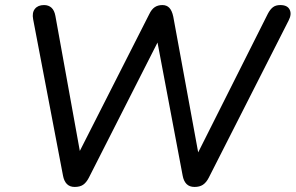

<svg xmlns="http://www.w3.org/2000/svg" viewBox="-20 -732 1169 759"><path d="M275 7Q256 7 244.5 -4.5Q233 -16 229 -38L111 -656Q106 -682 118 -697Q130 -712 154 -712Q172 -712 183.5 -701.5Q195 -691 199 -669L305 -83H269L570 -676Q579 -695 591.5 -703.5Q604 -712 622 -712Q639 -712 649.5 -701Q660 -690 665 -666L772 -83H740L1039 -678Q1048 -695 1059 -703.5Q1070 -712 1088 -712Q1116 -712 1125 -694Q1134 -676 1121 -651L805 -29Q795 -10 782 -1.5Q769 7 749 7Q729 7 717.5 -4.5Q706 -16 702 -38L597 -594H618L331 -29Q321 -10 308.5 -1.5Q296 7 275 7Z"/></svg>

Font: Nunito Medium
Style: Italic
Weight: 500
Designer: Vernon Adams
Foundry: Vernon Adams
Version: Version 3.601